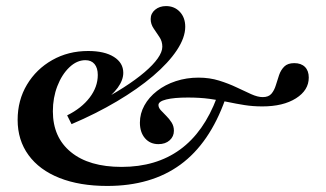

<svg xmlns="http://www.w3.org/2000/svg" viewBox="-20 -594 1061 625"><path d="M329.1 11.3Q239.3 11.3 173.7 -14.7Q108.2 -40.6 72.8 -89.2Q37.4 -137.7 37.4 -203.7Q37.4 -267.6 67.7 -318.3Q98 -369 150.1 -398.5Q202.1 -428 266.9 -428Q320.2 -428 350.7 -408.8Q381.3 -389.6 381.3 -356.9Q381.3 -333.4 363.2 -308.4Q345.1 -283.5 304.4 -252.6L293.5 -258.1Q343.2 -284.1 382.8 -309.5Q422.4 -334.9 450.5 -358.9Q478.6 -382.8 493.5 -404Q508.4 -425.1 508.4 -442Q508.4 -459.3 499.1 -473.2Q489.9 -487.2 480.2 -501.3Q470.5 -515.5 470.5 -532.1Q470.5 -550.3 484.9 -562.3Q499.3 -574.2 520.4 -574.2Q547.8 -574.2 565.4 -555.5Q583 -536.7 583 -506.9Q583 -471.8 555.8 -430.7Q528.6 -389.6 478.4 -346.8Q428.2 -304.1 360.4 -264Q292.6 -223.8 212.9 -189.9L198.6 -218.5Q245.5 -241.7 271.9 -276.4Q298.3 -311 298.3 -350Q298.3 -372.8 287.7 -385.5Q277.1 -398.1 258 -398.1Q230.1 -398.1 205.7 -374.8Q181.3 -351.5 166.7 -313.7Q152.1 -275.9 152.1 -231.7Q152.1 -146.8 211 -98.8Q269.8 -50.7 376 -50.7Q488.3 -50.7 566 -107.1Q643.7 -163.5 686 -276.7L713.4 -271Q662.4 -127.7 567.4 -58.2Q472.3 11.3 329.1 11.3ZM495.7 -124.8Q468.5 -124.8 451.9 -144.1Q435.4 -163.4 435.4 -194.8Q435.4 -224.3 450.1 -250.9Q464.7 -277.4 491.2 -297.9Q517.6 -318.5 552.4 -329.9Q587.3 -341.3 626 -341.3Q662.1 -341.3 693 -331.7Q723.9 -322.1 750.1 -309.6Q776.3 -297.1 797.6 -287.5Q818.9 -277.9 835.2 -277.9Q854.3 -277.9 863.6 -288.9Q872.9 -299.9 877.9 -316.5Q882.9 -333.2 888.5 -349.7Q894.2 -366.2 905.4 -377.4Q916.7 -388.5 937.9 -388.5Q960.2 -388.5 972.6 -376.2Q985.1 -363.8 985.1 -341.5Q985.1 -300.2 943.4 -273.9Q901.8 -247.6 833.8 -247.6Q803.4 -247.6 776.2 -251.9Q749 -256.2 721 -262.1Q693 -268 661.7 -272.3Q630.4 -276.5 591.5 -276.5Q546.6 -276.5 521.2 -270.2Q495.8 -263.9 495.8 -252.1Q495.8 -243.7 503.4 -235.2Q510.9 -226.8 521 -217Q531 -207.2 538.5 -195.4Q546.1 -183.5 546.1 -168.4Q546.1 -149.7 532.3 -137.3Q518.4 -124.8 495.7 -124.8Z"/></svg>

Font: Playfair 5pt SemiExpanded Light 12pt
Style: Italic
Weight: 300
Italic angle: -15.6°
Version: Version 2.000;gftools[0.9.28]